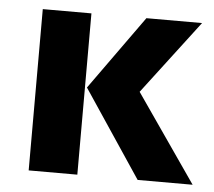

<svg xmlns="http://www.w3.org/2000/svg" viewBox="-42 -529 639 574"><g transform="rotate(5 278.0 -242.0)"><path d="M64 -484H210V0H64ZM216 -262 375 -484H542L374 -263L556 0H391Z"/></g></svg>

Font: Play
Style: Bold
Weight: 700
Designer: Jonas Hecksher (Cyrillic expansion: Cyreal)
Foundry: Jonas Hecksher, Playtype, e-types AS
Version: Version 2.101; ttfautohint (v1.5.65-e2d9)